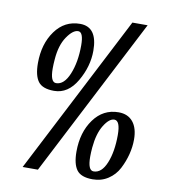

<svg xmlns="http://www.w3.org/2000/svg" viewBox="-84 -822 790 893"><g transform="rotate(10 311.5 -375.0)"><path d="M541 -750 155 0H83L469 -750ZM231 -702Q313 -702 313 -589Q313 -515 272 -444.5Q231 -374 165 -374Q110 -374 89.5 -402Q69 -430 69 -488Q69 -579 113.5 -640.5Q158 -702 231 -702ZM143 -519Q141 -495 141 -476Q141 -411 168 -411Q206 -411 229.5 -468Q253 -525 253 -604Q253 -667 228 -667Q203 -667 175.5 -626.5Q148 -586 143 -519ZM479 -328Q523 -328 547 -298.5Q571 -269 571 -215Q571 -181 562 -145.5Q553 -110 535.5 -76Q518 -42 486 -21Q454 0 413 0Q358 0 337.5 -28Q317 -56 317 -114Q317 -205 361.5 -266.5Q406 -328 479 -328ZM386 -145Q384 -121 384 -102Q384 -37 411 -37Q449 -37 471 -90.5Q493 -144 493 -223Q493 -291 465 -291Q441 -291 416.5 -251.5Q392 -212 386 -145Z"/></g></svg>

Font: Lobster Two
Style: Bold Italic
Weight: 700
Designer: Pablo Impallari
Foundry: Pablo Impallari. www.impallari.com
Version: Version 2.000